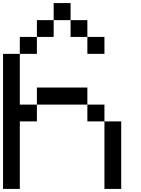

<svg xmlns="http://www.w3.org/2000/svg" viewBox="-20 -1243 929 1263"><path d="M667 0Q667 -111.3 667 -444.3Q694.3 -444.3 777.3 -444.3Q777.3 -333 777.3 0Q750 0 667 0ZM554.7 -444.3Q554.7 -471.7 554.7 -554.7Q583 -554.7 667 -554.7Q667 -527.3 667 -444.3Q638.7 -444.3 554.7 -444.3ZM222.7 -554.7Q222.7 -583 222.7 -667Q305.7 -667 554.7 -667Q554.7 -638.7 554.7 -554.7Q471.7 -554.7 222.7 -554.7ZM0 0Q0 -222.7 0 -888.7Q27.3 -888.7 110.4 -888.7Q110.4 -805.7 110.4 -554.7Q138.7 -554.7 222.7 -554.7Q222.7 -527.3 222.7 -444.3Q194.3 -444.3 110.4 -444.3Q110.4 -333 110.4 0Q83 0 0 0ZM110.4 -888.7Q110.4 -917 110.4 -1000Q138.7 -1000 222.7 -1000Q222.7 -972.7 222.7 -888.7Q194.3 -888.7 110.4 -888.7ZM554.7 -888.7Q554.7 -917 554.7 -1000Q583 -1000 667 -1000Q667 -972.7 667 -888.7Q638.7 -888.7 554.7 -888.7ZM222.7 -1000Q222.7 -1027.3 222.7 -1110.4Q250 -1110.4 333 -1110.4Q333 -1083 333 -1000Q305.7 -1000 222.7 -1000ZM444.3 -1000Q444.3 -1027.3 444.3 -1110.4Q471.7 -1110.4 554.7 -1110.4Q554.7 -1083 554.7 -1000Q527.3 -1000 444.3 -1000ZM333 -1110.4Q333 -1138.7 333 -1222.7Q360.4 -1222.7 444.3 -1222.7Q444.3 -1194.3 444.3 -1110.4Q417 -1110.4 333 -1110.4Z"/></svg>

Font: Ingsat TST_CRD
Style: Regular
Weight: 300
Designer: Tofik Waleny
Version: 1.0